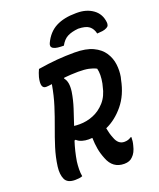

<svg xmlns="http://www.w3.org/2000/svg" viewBox="-171 -1044 961 1163"><g transform="rotate(-20 309.5 -462.0)"><path d="M326 -781Q305 -781 287.5 -783Q270 -785 258 -792Q241 -803 251 -825Q280 -887 332 -914Q384 -941 461 -941H469Q529 -941 571 -911Q613 -881 619 -825Q620 -815 617 -806.5Q614 -798 604 -793Q591 -786 575.5 -784Q560 -782 541 -781Q534 -813 512.5 -830Q491 -847 442 -848Q399 -844 372 -830Q345 -816 326 -781ZM160 0Q150 4 137.5 5.5Q125 7 113 7Q63 7 48.5 -24.5Q34 -56 40 -105Q48 -165 66 -222Q84 -279 105.5 -336.5Q127 -394 146.5 -455.5Q166 -517 178 -587Q165 -585 155 -584Q145 -583 140 -583Q102 -583 119 -654Q126 -679 136 -700Q204 -711 259 -715.5Q314 -720 372 -720Q445 -720 490.5 -698.5Q536 -677 559 -641.5Q582 -606 587 -565Q592 -524 585 -485L581 -469Q563 -376 512 -314Q461 -252 396 -223Q399 -206 403.5 -189.5Q408 -173 415 -156Q432 -108 472 -108Q498 -108 515 -121H521Q521 -94 514 -69Q504 -25 481 -4Q462 17 426 17Q352 17 324 -57Q310 -91 304 -124.5Q298 -158 297 -197Q285 -196 273 -196Q252 -196 231.5 -202Q211 -208 198 -221L190 -219Q180 -188 172.5 -157Q165 -126 160 -95Q157 -71 156.5 -46.5Q156 -22 160 0ZM275 -502Q267 -452 251 -402.5Q235 -353 218 -303Q231 -301 254 -301Q298 -301 341 -318Q384 -335 417.5 -372.5Q451 -410 463 -470L467 -486Q478 -543 468 -581Q447 -592 420.5 -597.5Q394 -603 353 -603Q329 -603 306 -601.5Q283 -600 262 -598L259 -593Q284 -566 275 -502Z"/></g></svg>

Font: Recursive Mn Csl St SmB
Style: Italic
Weight: 600
Italic angle: -15°
Monospace: yes
Version: Version 1.079;hotconv 1.0.112;makeotfexe 2.5.65598; ttfautoh